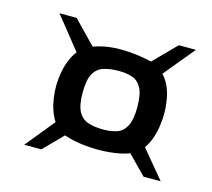

<svg xmlns="http://www.w3.org/2000/svg" viewBox="-65 -631 572 519"><g transform="rotate(15 221.5 -371.0)"><path d="M353 -469Q375 -446 382 -407.5Q389 -369 383 -330Q377 -291 359 -265L424 -187H376L325 -239Q302 -230 268.5 -227Q235 -224 201.5 -227.5Q168 -231 142 -240L90 -187H42L108 -268Q92 -293 86.5 -329.5Q81 -366 88 -403Q95 -440 114 -465L42 -555H90L152 -491Q188 -504 230 -503.5Q272 -503 315 -493L376 -555H424ZM158 -364Q158 -328 168 -310.5Q178 -293 196 -287.5Q214 -282 237 -282Q259 -282 275.5 -287.5Q292 -293 301.5 -311Q311 -329 311 -364Q311 -400 301.5 -417.5Q292 -435 275.5 -440.5Q259 -446 237 -446Q214 -446 196 -440.5Q178 -435 168 -418Q158 -401 158 -364Z"/></g></svg>

Font: Genos Black
Style: Italic
Weight: 900
Italic angle: -8°
Version: Version 1.010